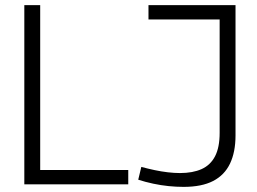

<svg xmlns="http://www.w3.org/2000/svg" viewBox="-20 -720 1002 750"><path d="M75 0V-700H137V-56H481V0ZM520 -18 532 -68Q558 -61 584 -55.5Q610 -50 635.5 -47Q661 -44 683 -44Q733 -44 767.5 -59.5Q802 -75 820 -109.5Q838 -144 838 -201V-644H560V-700H900V-191Q900 -126 878.5 -81Q857 -36 812.5 -13Q768 10 697 10Q669 10 639 7Q609 4 578.5 -2.5Q548 -9 520 -18Z"/></svg>

Font: Georama ExtraCondensed Thin Light
Style: Regular
Weight: 300
Version: Version 1.001